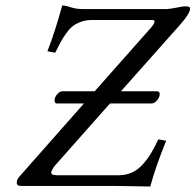

<svg xmlns="http://www.w3.org/2000/svg" viewBox="-20 -678 713 700"><path d="M527.8 2Q432.1 0 407.2 0H57.1Q41 0 41 -12.2Q41 -24.9 54.2 -38.1L286.1 -300.8H188Q177.2 -300.8 179.2 -315.9Q180.7 -325.7 189.5 -335.4Q198.2 -345.2 207 -345.2H325.2L532.2 -579.1Q541.5 -589.8 543 -597.2Q545.4 -605 535.2 -605H314Q293 -605 275.6 -598.6Q258.3 -592.3 246.3 -583.5Q234.4 -574.7 221.7 -556.9Q209 -539.1 201.4 -525.1Q193.8 -511.2 181.2 -485.8L152.8 -491.2Q179.2 -557.6 207 -658.2Q221.7 -657.2 239.5 -651.1Q257.3 -645 282.2 -645H589.8Q605.5 -646.5 626.2 -650.6Q647 -654.8 652.8 -654.8Q664.6 -654.8 668.7 -653.1Q672.9 -651.4 672.9 -647Q672.9 -629.4 639.2 -590.8L420.9 -345.2H551.8Q564 -345.2 562 -331.1Q560.5 -321.3 551.5 -311Q542.5 -300.8 533.2 -300.8H380.9L178.2 -71.8Q168 -56.2 167 -51.8Q165.5 -45.4 170.7 -42.2Q175.8 -39.1 188 -39.1H412.1Q438.5 -39.1 460.4 -48.8Q482.4 -58.6 500 -78.1Q517.6 -97.7 530.3 -118.7Q543 -139.6 557.1 -169.9L585.9 -165Q546.9 -68.8 527.8 2Z"/></svg>

Font: Common Serif
Style: Italic
Weight: 400
Italic angle: -12°
Designer: Philipp H. Poll, Khaled Hosny
Foundry: Stefan Peev, Context Ltd.
Version: Version 1.026